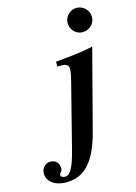

<svg xmlns="http://www.w3.org/2000/svg" viewBox="-293 -755 732 1032"><g transform="rotate(-15 73.0 -239.0)"><path d="M307 -617C307 -654 276 -685 238 -685C203 -685 172 -654 172 -619C172 -580 201 -550 238 -550C276 -550 307 -580 307 -617ZM267 -462C207 -449 170 -444 58 -434V-407H80C109 -407 121 -398 121 -377C121 -364 117 -340 109 -310L20 40C-5 140 -26 176 -54 176C-66 176 -78 171 -78 161C-78 147 -63 147 -63 126C-63 96 -83 77 -112 77C-139 77 -161 101 -161 130C-161 174 -119 207 -56 207C44 207 109 142 151 -18Z"/></g></svg>

Font: STIXGeneral
Style: Bold Italic
Weight: 700
Italic angle: -16.33°
Designer: MicroPress Inc., with final additions and corrections provided by Coen Hoffman, Elsevier (retired)
Version: Version 1.1.0